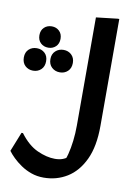

<svg xmlns="http://www.w3.org/2000/svg" viewBox="-163 -828 822 1154"><g transform="rotate(10 248.0 -251.0)"><path d="M18 16Q68 83 125.5 109Q183 135 233 135Q261 135 281.5 127Q302 119 328 100L286 149Q299 128 308.5 91.5Q318 55 323.5 9Q329 -37 329 -85V-745L459 -760H469V-107Q469 18 431 98.5Q393 179 329 218.5Q265 258 186 258Q145 258 110 245.5Q75 233 46.5 213.5Q18 194 -3.5 173Q-25 152 -38 134L9 16ZM78 -516Q50 -516 31.5 -533.5Q13 -551 13 -581Q13 -611 31.5 -628.5Q50 -646 78 -646Q105 -646 123.5 -628.5Q142 -611 142 -581Q142 -551 123.5 -533.5Q105 -516 78 -516ZM172 -382Q143 -382 123 -400.5Q103 -419 103 -451Q103 -482 123 -500.5Q143 -519 172 -519Q201 -519 220.5 -500.5Q240 -482 240 -451Q240 -419 220.5 -400.5Q201 -382 172 -382ZM12 -364Q-17 -364 -36.5 -382.5Q-56 -401 -56 -433Q-56 -465 -36.5 -483Q-17 -501 12 -501Q41 -501 60.5 -483Q80 -465 80 -433Q80 -401 60.5 -382.5Q41 -364 12 -364Z"/></g></svg>

Font: Kufam SemiBold
Style: Italic
Weight: 600
Italic angle: -11°
Designer: Artur Schmal
Foundry: Original Type
Version: Version 1.301; ttfautohint (v1.8.3)